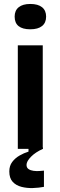

<svg xmlns="http://www.w3.org/2000/svg" viewBox="-20 -752 305 970"><path d="M70 0V-523H196V0ZM133 -604Q94 -604 74 -620Q54 -636 54 -668Q54 -699 74.5 -715.5Q95 -732 133 -732Q172 -732 192.5 -715.5Q213 -699 213 -668Q213 -637 192.5 -620.5Q172 -604 133 -604ZM202 192Q176 197 146 198Q116 199 88.5 192Q61 185 44 166.5Q27 148 27 114Q27 86 41.5 66.5Q56 47 78.5 34Q101 21 124 14V-7H197V0Q159 17 136.5 40Q114 63 114 81Q114 95 124 102Q134 109 149 111Q164 113 178.5 112Q193 111 202 110Z"/></svg>

Font: Bricolage Grotesque 17pt SemiBold
Style: Regular
Weight: 600
Version: Version 1.001;gftools[0.9.33.dev8+g029e19f]